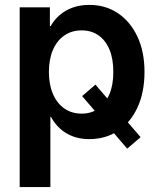

<svg xmlns="http://www.w3.org/2000/svg" viewBox="-20 -552 631 776"><path d="M365.7 -210 548.3 2.4 494.1 48.8 312 -163.6ZM59.6 204.1V-522.5H181.6V-446.3H184.6Q199.2 -472.2 221.7 -491.5Q244.1 -510.7 274.2 -521.5Q304.2 -532.2 340.8 -532.2Q406.7 -532.2 456.8 -498.5Q506.8 -464.8 535.4 -404.1Q564 -343.3 564 -261.2Q564 -179.2 535.9 -118.2Q507.8 -57.1 457.5 -23.4Q407.2 10.3 340.3 10.3Q303.7 10.3 274.2 -1Q244.6 -12.2 222.7 -32.2Q200.7 -52.2 186 -79.6H183.6V204.1ZM310.1 -92.8Q349.1 -92.8 377.7 -113Q406.2 -133.3 422.1 -170.9Q438 -208.5 438 -261.2Q438 -314.5 422.4 -351.8Q406.7 -389.2 377.9 -409.2Q349.1 -429.2 310.1 -429.2Q269.5 -429.2 239.7 -408.4Q210 -387.7 193.8 -350.1Q177.7 -312.5 177.7 -261.2Q177.7 -210.4 193.8 -172.6Q210 -134.8 239.7 -113.8Q269.5 -92.8 310.1 -92.8Z"/></svg>

Font: Inter 28pt SemiBold
Style: Regular
Weight: 600
Designer: Rasmus Andersson
Foundry: rsms
Version: Version 4.001;git-66647c0bb